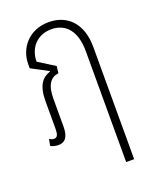

<svg xmlns="http://www.w3.org/2000/svg" viewBox="-134 -601 686 859"><g transform="rotate(-20 209.0 -171.5)"><path d="M58 7C86 7 107 -9 107 -63V-196C107 -264 131 -291 167 -295L171 -328L93 -377C93 -441 135 -491 204 -491C270 -491 316 -445 316 -346V182H354V-352C354 -466 291 -525 204 -525C108 -525 54 -454 54 -380V-360L135 -317L134 -315C95 -302 70 -272 70 -197V-68C70 -39 65 -26 49 -26C41 -26 34 -29 27 -33L21 -2C32 4 46 7 58 7Z"/></g></svg>

Font: Noto Sans Thai UI ExtCond ExtLt
Style: Regular
Weight: 200
Width: 2
Designer: Monotype Design Team
Foundry: Monotype Imaging Inc.
Version: Version 2.000